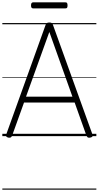

<svg xmlns="http://www.w3.org/2000/svg" viewBox="-20 -1167 846 1646"><path d="M53 13Q38 10 33.5 3Q29 -4 34 -16L370 -951Q374 -964 381 -969Q388 -974 403 -974Q418 -974 424.5 -969Q431 -964 435 -951L772 -16Q777 -4 772.5 3Q768 10 752 13Q738 15 731.5 10.5Q725 6 719 -10L620 -288H186L86 -10Q81 5 74 10Q67 15 53 13ZM203 -338H601L403 -893ZM265 -1095Q254 -1095 250 -1101.5Q246 -1108 246 -1120Q246 -1133 250 -1140Q254 -1147 265 -1147H540Q552 -1147 555.5 -1140Q559 -1133 559 -1120Q559 -1108 555.5 -1101.5Q552 -1095 540 -1095ZM0 449H806V459H0ZM0 -20H806V0H0ZM0 -505H806V-500H0ZM0 -969H806V-959H0Z"/></svg>

Font: Playwrite IT Trad Guides
Style: Regular
Weight: 400
Designer: Veronika Burian, José Scaglione
Foundry: TypeTogether
Version: Version 1.003